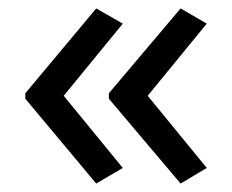

<svg xmlns="http://www.w3.org/2000/svg" viewBox="-20 -491 549 455"><path d="M208 -471 271 -435 131 -264 271 -93 208 -56 40 -257V-270ZM408 -471 470 -435 330 -264 470 -93 408 -56 238 -257V-270Z"/></svg>

Font: Noto Sans Arabic
Style: Regular
Weight: 400
Designer: Nadine Chahine
Foundry: Monotype Imaging Inc.
Version: Version 1.001